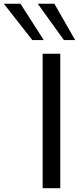

<svg xmlns="http://www.w3.org/2000/svg" viewBox="-119 -995 433 1015"><path d="M218.8 -783.2 80.6 -975.1H168.5L278.3 -783.2ZM51.8 -783.2 -98.6 -975.1H-10.7L112.3 -783.2ZM106.4 0V-710.9H199.7V0Z"/></svg>

Font: Muli
Style: Regular
Weight: 400
Designer: Vernon Adams
Foundry: newtypography
Version: Version 2; ttfautohint (v1.00rc1.6-4cba) -l 8 -r 50 -G 200 -